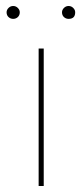

<svg xmlns="http://www.w3.org/2000/svg" viewBox="-20 -621 274 641"><path d="M2 -580Q2 -588 8.5 -594.5Q15 -601 24 -601Q33 -601 39.5 -594.5Q46 -588 46 -580Q46 -570 39.5 -564Q33 -558 24 -558Q15 -558 8.5 -564Q2 -570 2 -580ZM209 -558Q200 -558 193.5 -564Q187 -570 187 -580Q187 -588 193.5 -594.5Q200 -601 209 -601Q218 -601 224.5 -594.5Q231 -588 231 -580Q231 -558 209 -558ZM109 0V-459H126V0Z"/></svg>

Font: EauTestSC Thin
Style: Regular
Weight: 250
Designer: Christian Thalmann (Catharsis Fonts)
Version: Version 0.001;PS 000.001;hotconv 1.0.88;makeotf.lib2.5.64775